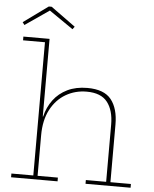

<svg xmlns="http://www.w3.org/2000/svg" viewBox="-63 -1022 860 1074"><g transform="rotate(5 367.5 -485.0)"><path d="M187 -21H301V0H40V-21H163V-769H40V-790H187ZM572 -21V-342Q572 -422.5 536.2 -468.2Q500.5 -514 420 -514Q355.5 -514 302.8 -483.2Q250 -452.5 218.5 -393.2Q187 -334 187 -248L180 -354H189Q201.5 -407 232 -447.8Q262.5 -488.5 310.2 -511.8Q358 -535 422 -535Q516 -535 556 -484.8Q596 -434.5 596 -345V-21H711V0H458V-21ZM183 -970 321 -870 310 -855 175 -948 40 -855 29 -870 167 -970Z"/></g></svg>

Font: Hepta Slab ExtraLight ExtraLight
Style: Regular
Weight: 250
Version: Version 1.102